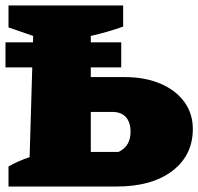

<svg xmlns="http://www.w3.org/2000/svg" viewBox="-23 -680 723 700"><path d="M8 0V-73Q45 -94 85 -107L98 -549L8 -580V-660H426V-583Q398 -573 368.5 -564.5Q339 -556 308 -549V-399H430Q506 -399 562 -375Q618 -351 649 -308.5Q680 -266 680 -210Q680 -114 605.5 -57Q531 0 402 0ZM308 -126H409Q432 -137 442.5 -155.5Q453 -174 453 -199Q453 -234 436 -253Q419 -272 386 -272H308ZM-3 -525.7H419V-434.3H-3Z"/></svg>

Font: Piazzolla SC Black
Style: Regular
Weight: 900
Designer: Juan Pablo del Peral
Foundry: Huerta Tipografica
Version: Version 1.330